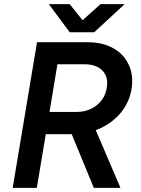

<svg xmlns="http://www.w3.org/2000/svg" viewBox="-20 -903 677 923"><path d="M41 0 158 -700H401Q474 -700 525 -671Q576 -642 599.5 -590.5Q623 -539 612 -473Q601 -410 561 -361.5Q521 -313 460.5 -285.5Q400 -258 328 -258H200L157 0ZM431 0 314 -284 411 -346 559 0ZM218 -365H351Q387 -365 418 -380Q449 -395 469.5 -422.5Q490 -450 494 -487Q501 -535 471.5 -564.5Q442 -594 387 -594H256ZM316 -748V-751L463 -883H579L433 -748ZM315 -748 215 -883H315L421 -751L420 -748Z"/></svg>

Font: Figtree Light SemiBold
Style: Italic
Weight: 600
Italic angle: -9.5°
Version: Version 2.001;gftools[0.9.30]